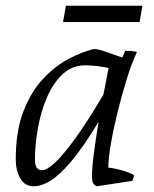

<svg xmlns="http://www.w3.org/2000/svg" viewBox="-20 -638 538 670"><path d="M97 12Q67 12 51 -15Q35 -42 35 -82Q35 -179 61 -247.5Q87 -316 128.5 -361Q170 -406 217.5 -431.5Q265 -457 308 -467Q320 -467 338.5 -461Q357 -455 376 -448Q395 -441 407 -437L417 -461Q427 -461 437.5 -460Q448 -459 458 -457Q439 -416 421.5 -359.5Q404 -303 389.5 -243.5Q375 -184 366.5 -133.5Q358 -83 358 -53Q380 -51 409 -42.5Q438 -34 448 -26L442 -7L318 12Q315 12 308 5.5Q301 -1 301 -23Q301 -53 307.5 -102.5Q314 -152 324 -213Q269 -122 227.5 -73.5Q186 -25 155 -6.5Q124 12 97 12ZM127 -44Q143 -44 170.5 -69Q198 -94 240.5 -152Q283 -210 341 -308L359 -401Q338 -405 317.5 -407.5Q297 -410 276 -410Q232 -410 199 -379.5Q166 -349 144.5 -299.5Q123 -250 112.5 -192Q102 -134 102 -80Q102 -44 127 -44ZM200 -561 210 -618H477L467 -561Z"/></svg>

Font: Mate
Style: Italic
Weight: 400
Italic angle: -10.8°
Designer: Eduardo Rodriguez Tunni
Foundry: Eduardo Rodriguez Tunni
Version: Version 1.003; ttfautohint (v1.8.4.7-5d5b);gftools[0.9.24]